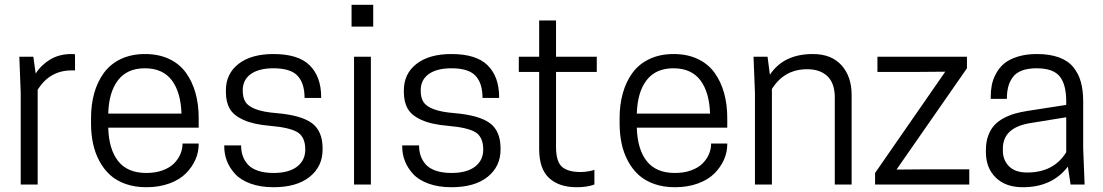

<svg xmlns="http://www.w3.org/2000/svg" viewBox="-20 -765 4574 796"><path d="M275.9 -541Q278.8 -541 282.5 -540.8Q286.1 -540.5 288.3 -540.3Q290.5 -540 291 -540V-473.1H276.9Q186.5 -473.1 136.2 -393.1V0H65.9V-379.9L60.1 -529.8H118.2L127.9 -460Q150.9 -496.1 188.5 -518.6Q226.1 -541 275.9 -541Z M803.7 -235.8H428.7Q431.2 -146 470 -96.9Q508.8 -47.9 586.4 -47.9Q624.5 -47.9 654.3 -58.8Q684.1 -69.8 701.7 -87.6Q719.2 -105.5 728 -126.5Q736.8 -147.5 736.8 -169.9H803.7V-166Q803.7 -134.3 790.3 -103.5Q776.9 -72.8 751.2 -46.6Q725.6 -20.5 682.9 -4.6Q640.1 11.2 586.4 11.2Q539.6 11.2 501.2 -2.2Q462.9 -15.6 436.5 -39.6Q410.2 -63.5 392.1 -97.2Q374 -130.9 365.7 -169.9Q357.4 -209 357.4 -253.9V-275.9Q357.4 -332 370.8 -379.4Q384.3 -426.8 411.1 -463.4Q438 -500 481.4 -520.5Q524.9 -541 581.5 -541Q638.2 -541 681.4 -520.5Q724.6 -500 751 -463.4Q777.3 -426.8 790.5 -379.4Q803.7 -332 803.7 -275.9ZM580.6 -481.9Q507.3 -481.9 469.2 -432.4Q431.2 -382.8 428.7 -293.9H732.4Q729.5 -383.3 691.9 -432.6Q654.3 -481.9 580.6 -481.9Z M1113.8 -47.9Q1177.2 -47.9 1211.4 -74Q1245.6 -100.1 1245.6 -145Q1245.6 -196.8 1213.6 -216.6Q1181.6 -236.3 1100.6 -243.2Q1030.8 -249 989.5 -267.8Q948.2 -286.6 932.4 -314.5Q916.5 -342.3 916.5 -383.8V-390.1Q916.5 -459.5 969 -500.2Q1021.5 -541 1113.8 -541Q1217.3 -541 1264.4 -493.7Q1311.5 -446.3 1311.5 -362.8V-358.9H1242.7Q1242.7 -419.9 1213.6 -450.9Q1184.6 -481.9 1113.8 -481.9Q1053.2 -481.9 1019.8 -458Q986.3 -434.1 986.3 -390.1Q986.3 -360.8 997.3 -342.8Q1008.3 -324.7 1039.8 -312.5Q1071.3 -300.3 1127.4 -295.9Q1229 -287.1 1273.2 -254.4Q1317.4 -221.7 1317.4 -149.9V-145Q1317.4 -74.7 1263.7 -31.7Q1210 11.2 1113.8 11.2Q1060.1 11.2 1019 -3.7Q978 -18.6 955.1 -43.5Q932.1 -68.4 920.9 -97.2Q909.7 -126 909.7 -158.2V-162.1H979.5Q979.5 -138.7 986.1 -119.4Q992.7 -100.1 1007.1 -83.5Q1021.5 -66.9 1048.8 -57.4Q1076.2 -47.9 1113.8 -47.9Z M1447.8 0V-529.8H1517.6V0ZM1527.3 -745.1V-654.8H1437.5V-745.1Z M1851.6 -47.9Q1915 -47.9 1949.2 -74Q1983.4 -100.1 1983.4 -145Q1983.4 -196.8 1951.4 -216.6Q1919.4 -236.3 1838.4 -243.2Q1768.6 -249 1727.3 -267.8Q1686 -286.6 1670.2 -314.5Q1654.3 -342.3 1654.3 -383.8V-390.1Q1654.3 -459.5 1706.8 -500.2Q1759.3 -541 1851.6 -541Q1955.1 -541 2002.2 -493.7Q2049.3 -446.3 2049.3 -362.8V-358.9H1980.5Q1980.5 -419.9 1951.4 -450.9Q1922.4 -481.9 1851.6 -481.9Q1791 -481.9 1757.6 -458Q1724.1 -434.1 1724.1 -390.1Q1724.1 -360.8 1735.1 -342.8Q1746.1 -324.7 1777.6 -312.5Q1809.1 -300.3 1865.2 -295.9Q1966.8 -287.1 2011 -254.4Q2055.2 -221.7 2055.2 -149.9V-145Q2055.2 -74.7 2001.5 -31.7Q1947.8 11.2 1851.6 11.2Q1797.9 11.2 1756.8 -3.7Q1715.8 -18.6 1692.9 -43.5Q1669.9 -68.4 1658.7 -97.2Q1647.5 -126 1647.5 -158.2V-162.1H1717.3Q1717.3 -138.7 1723.9 -119.4Q1730.5 -100.1 1744.9 -83.5Q1759.3 -66.9 1786.6 -57.4Q1814 -47.9 1851.6 -47.9Z M2285.2 -529.8H2454.1V-466.8H2285.2V-155.8Q2285.2 -95.7 2309.6 -73.7Q2334 -51.8 2387.2 -51.8Q2402.8 -51.8 2420.4 -54.9Q2438 -58.1 2444.3 -61V0Q2414.6 11.2 2370.1 11.2Q2298.3 11.2 2256.8 -26.6Q2215.3 -64.5 2215.3 -147V-466.8H2130.9V-529.8H2215.3V-680.2H2285.2Z M2995.1 -235.8H2620.1Q2622.6 -146 2661.4 -96.9Q2700.2 -47.9 2777.8 -47.9Q2815.9 -47.9 2845.7 -58.8Q2875.5 -69.8 2893.1 -87.6Q2910.6 -105.5 2919.4 -126.5Q2928.2 -147.5 2928.2 -169.9H2995.1V-166Q2995.1 -134.3 2981.7 -103.5Q2968.3 -72.8 2942.6 -46.6Q2917 -20.5 2874.3 -4.6Q2831.5 11.2 2777.8 11.2Q2731 11.2 2692.6 -2.2Q2654.3 -15.6 2627.9 -39.6Q2601.6 -63.5 2583.5 -97.2Q2565.4 -130.9 2557.1 -169.9Q2548.8 -209 2548.8 -253.9V-275.9Q2548.8 -332 2562.3 -379.4Q2575.7 -426.8 2602.5 -463.4Q2629.4 -500 2672.9 -520.5Q2716.3 -541 2772.9 -541Q2829.6 -541 2872.8 -520.5Q2916 -500 2942.4 -463.4Q2968.8 -426.8 2981.9 -379.4Q2995.1 -332 2995.1 -275.9ZM2772 -481.9Q2698.7 -481.9 2660.6 -432.4Q2622.6 -382.8 2620.1 -293.9H2923.8Q2920.9 -383.3 2883.3 -432.6Q2845.7 -481.9 2772 -481.9Z M3510.7 0H3440.9V-360.8Q3440.9 -419.4 3410.6 -448.7Q3380.4 -478 3326.2 -478Q3231.4 -478 3180.2 -396V0H3109.9V-379.9L3104 -529.8H3162.1L3171.9 -455.1Q3228.5 -541 3350.1 -541Q3426.8 -541 3468.8 -494.4Q3510.7 -447.8 3510.7 -371.1Z M3607.9 -47.9 3898.9 -467.8 3780.8 -466.8H3617.7V-529.8H3988.8V-481.9L3696.8 -62L3814.9 -63H3998.5V0H3607.9Z M4418.5 0 4407.2 -74.2Q4341.8 11.2 4220.7 11.2Q4148.9 11.2 4108.2 -28.8Q4067.4 -68.8 4067.4 -133.8V-144Q4067.4 -177.2 4077.4 -203.6Q4087.4 -230 4103.3 -246.8Q4119.1 -263.7 4142.6 -275.9Q4166 -288.1 4189 -294.4Q4211.9 -300.8 4240.2 -305.2L4400.4 -330.1V-344.2Q4400.4 -415.5 4373 -448.7Q4345.7 -481.9 4277.3 -481.9Q4241.2 -481.9 4216.1 -472.2Q4190.9 -462.4 4178 -443.8Q4165 -425.3 4159.7 -404.1Q4154.3 -382.8 4154.3 -355H4087.4V-363.8Q4087.4 -389.6 4092 -413.1Q4096.7 -436.5 4109.9 -460.7Q4123 -484.9 4143.6 -502Q4164.1 -519 4198.7 -530Q4233.4 -541 4278.3 -541Q4332 -541 4370.1 -527.1Q4408.2 -513.2 4429.9 -486.3Q4451.7 -459.5 4461.2 -424.8Q4470.7 -390.1 4470.7 -344.2V-149.9L4476.6 0ZM4238.3 -49.8Q4348.6 -49.8 4400.4 -133.8V-278.8L4246.6 -253.9Q4137.7 -234.4 4137.7 -148.9V-140.1Q4137.7 -101.6 4163.1 -75.7Q4188.5 -49.8 4238.3 -49.8Z"/></svg>

Font: Cooper Hewitt
Style: Book
Weight: 705
Designer: Village Type and Design LLC
Foundry: Cooper Hewitt Smithsonian Design Museum
Version: 1.000